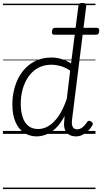

<svg xmlns="http://www.w3.org/2000/svg" viewBox="-20 -910 694 1305"><path d="M229 17Q180 17 142.5 -8.5Q105 -34 84.5 -82.5Q64 -131 64 -200Q64 -248 74.5 -294.5Q85 -341 106 -381.5Q127 -422 159.5 -453Q192 -484 234.5 -501.5Q277 -519 331 -519Q364 -519 397.5 -509Q431 -499 463 -479L513 -871Q514 -881 520.5 -885.5Q527 -890 540 -890Q556 -890 561.5 -884.5Q567 -879 566 -868L470 -100Q465 -65 474 -48Q483 -31 504 -31Q517 -31 529 -37Q541 -43 552 -55Q563 -67 573 -82Q578 -88 585 -89Q592 -90 600 -83Q609 -78 610.5 -71Q612 -64 607 -57Q596 -37 578.5 -20Q561 -3 540 7Q519 17 496 17Q468 17 449 5Q430 -7 421.5 -28.5Q413 -50 416 -81Q417 -91 417.5 -101.5Q418 -112 419 -122Q391 -68 358 -37.5Q325 -7 292 5Q259 17 229 17ZM121 -204Q121 -154 133.5 -115Q146 -76 172.5 -54.5Q199 -33 240 -33Q275 -33 310 -53.5Q345 -74 377 -119.5Q409 -165 434 -239L457 -430Q422 -453 390.5 -461.5Q359 -470 329 -470Q288 -470 255 -456Q222 -442 197 -417Q172 -392 155 -358Q138 -324 129.5 -285Q121 -246 121 -204ZM350 -674Q338 -674 335 -680.5Q332 -687 333 -697Q335 -708 339 -714.5Q343 -721 355 -721H636Q649 -721 652 -714Q655 -707 654 -697Q653 -686 648.5 -680Q644 -674 632 -674ZM0 365H629V375H0ZM0 -20H629V0H0ZM0 -505H629V-500H0ZM0 -885H629V-875H0Z"/></svg>

Font: Playwrite GB J Guides
Style: Italic
Weight: 400
Italic angle: -7.01216°
Designer: Veronika Burian, José Scaglione
Foundry: TypeTogether
Version: Version 1.003